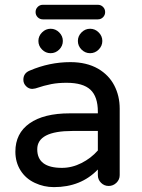

<svg xmlns="http://www.w3.org/2000/svg" viewBox="-20 -767 589 798"><path d="M127.9 -716.8Q127.9 -729.5 136.7 -738.3Q145.5 -747.1 158.2 -747.1H386.7Q399.4 -747.1 408.2 -738.3Q417 -729.5 417 -716.8Q417 -704.1 408.2 -695.3Q399.4 -686.5 386.7 -686.5H158.2Q145.5 -686.5 136.7 -695.3Q127.9 -704.1 127.9 -716.8ZM139.6 -596.7Q139.6 -617.2 154.8 -632.3Q169.9 -647.5 190.4 -647.5Q210.9 -647.5 226.1 -632.3Q241.2 -617.2 241.2 -596.7Q241.2 -576.2 226.1 -561Q210.9 -545.9 190.4 -545.9Q169.9 -545.9 154.8 -561Q139.6 -576.2 139.6 -596.7ZM303.7 -596.7Q303.7 -617.2 318.8 -632.3Q334 -647.5 354.5 -647.5Q375 -647.5 390.1 -632.3Q405.3 -617.2 405.3 -596.7Q405.3 -576.2 390.1 -561Q375 -545.9 354.5 -545.9Q334 -545.9 318.8 -561Q303.7 -576.2 303.7 -596.7ZM125 -6.8Q86.9 -24.4 65.4 -58.6Q43.9 -92.8 43.9 -136.7Q43.9 -212.9 103 -254.4Q162.1 -295.9 269.5 -295.9H386.7V-302.7Q386.7 -365.2 356 -394Q325.2 -422.9 256.8 -422.9Q221.7 -422.9 193.4 -417.5Q165 -412.1 127 -399.4L114.3 -397.5Q99.6 -397.5 88.4 -408.7Q77.1 -419.9 77.1 -435.5Q77.1 -462.9 103.5 -473.6Q185.5 -508.8 272.5 -508.8Q339.8 -508.8 387.7 -481.4Q432.6 -455.1 455.1 -411.6Q477.5 -368.2 477.5 -315.4V-39.1Q477.5 -20.5 463.9 -7.3Q450.2 5.9 431.6 5.9Q413.1 5.9 399.9 -7.3Q386.7 -20.5 386.7 -39.1V-62.5Q316.4 10.7 204.1 10.7Q162.1 10.7 125 -6.8ZM386.7 -141.6V-222.7H281.2Q134.8 -222.7 134.8 -146.5Q134.8 -69.3 237.3 -69.3Q279.3 -69.3 318.8 -89.4Q358.4 -109.4 386.7 -141.6Z"/></svg>

Font: FakePearl
Style: Regular
Weight: 400
Version: Version 1.2